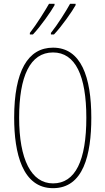

<svg xmlns="http://www.w3.org/2000/svg" viewBox="-20 -973 551 1003"><path d="M375 -946V-953H346C327 -918 280 -843 246 -801V-793H262C300 -832 359 -916 375 -946ZM265 -946V-953H236C216 -918 172 -847 136 -801V-793H152C190 -832 249 -916 265 -946ZM457 -358C457 -570 404 -724 257 -724C126 -724 54 -602 54 -358C54 -173 97 10 257 10C416 10 457 -165 457 -358ZM80 -358C80 -574 137 -699 257 -699C374 -699 431 -577 431 -358C431 -135 374 -15 257 -15C143 -15 80 -141 80 -358Z"/></svg>

Font: Noto Sans Gurmukhi UI ExtraCondensed Thin
Style: Regular
Weight: 100
Width: 2
Designer: Jelle Bosma - Monotype Design Team
Foundry: Monotype Imaging Inc.
Version: Version 2.004